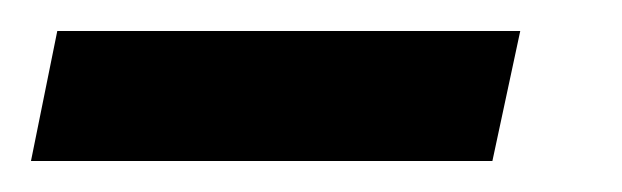

<svg xmlns="http://www.w3.org/2000/svg" viewBox="-28 55 402 124"><path d="M-8 159H290L308 75H9Z"/></svg>

Font: League Gothic Condensed Italic
Style: Regular
Weight: 400
Width: 3
Designer: Tyler Finck
Foundry: The League of Moveable Type
Version: Version 1.001;PS 001.001;hotconv 1.0.56;makeotf.lib2.0.21325